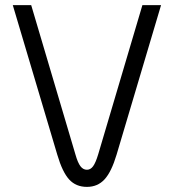

<svg xmlns="http://www.w3.org/2000/svg" viewBox="-20 -720 680 751"><path d="M204 -115 30 -700H102L275 -116Q284 -84 294.5 -70Q305 -56 320 -56Q334 -56 344 -69.5Q354 -83 364 -116L537 -700H610L436 -115Q416 -48 389 -18.5Q362 11 320 11Q277 11 250.5 -18Q224 -47 204 -115Z"/></svg>

Font: KoHo
Style: Regular
Weight: 400
Version: Version 1.000; ttfautohint (v1.6)